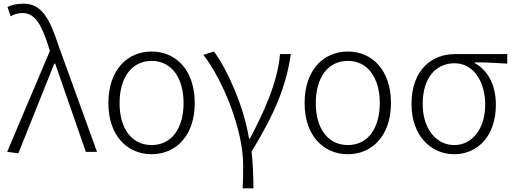

<svg xmlns="http://www.w3.org/2000/svg" viewBox="-20 -828 2799 1047"><path d="M80 8 276 -481H281L448 0H509L301 -574C252 -726 207 -808 109 -808C70 -808 42 -800 21 -790L38 -739C55 -749 76 -757 103 -757C171 -757 206 -694 244 -576L252 -550L19 0Z M807 13C939 13 1042 -88 1042 -266C1042 -446 939 -547 807 -547C674 -547 571 -446 571 -266C571 -88 674 13 807 13ZM807 -37C698 -37 632 -127 632 -266C632 -404 698 -496 807 -496C915 -496 981 -404 981 -266C981 -127 915 -37 807 -37Z M1303 199H1362C1362 136 1359 61 1352 -1C1481 -215 1539 -354 1566 -533H1507C1493 -375 1419 -218 1343 -72H1338C1310 -246 1222 -445 1147 -547L1089 -529C1193 -396 1306 -124 1306 73C1306 125 1306 148 1303 199Z M1877 13C2009 13 2112 -88 2112 -266C2112 -446 2009 -547 1877 -547C1744 -547 1641 -446 1641 -266C1641 -88 1744 13 1877 13ZM1877 -37C1768 -37 1702 -127 1702 -266C1702 -404 1768 -496 1877 -496C1985 -496 2051 -404 2051 -266C2051 -127 1985 -37 1877 -37Z M2457 13C2582 13 2684 -84 2684 -256C2684 -365 2641 -444 2569 -484V-488C2630 -488 2684 -485 2746 -481V-533H2460C2337 -533 2224 -449 2224 -261C2224 -85 2332 13 2457 13ZM2457 -37C2360 -37 2285 -124 2285 -261C2285 -409 2361 -483 2459 -483C2566 -483 2626 -376 2626 -259C2626 -124 2554 -37 2457 -37Z"/></svg>

Font: Noto Sans CJK KR Light
Style: Regular
Weight: 300
Designer: Ryoko NISHIZUKA (kana & ideographs); Paul D. Hunt (Latin, Greek & Cyrillic); Wenlong ZHANG (bopomofo); Sandoll Communica
Foundry: Adobe Systems Incorporated
Version: Version 1.004;PS 1.004;hotconv 1.0.82;makeotf.lib2.5.63406